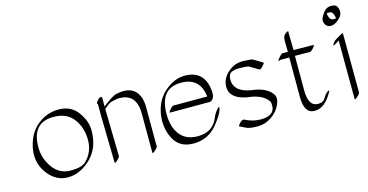

<svg xmlns="http://www.w3.org/2000/svg" viewBox="-65 -837 2207 1153"><g transform="rotate(-15 1038.5 -261.0)"><path d="M450.2 -205.1Q450.2 -96.2 384 -32.5Q317.9 31.2 241.9 31.5Q166 31.7 115.7 -36.6Q65.4 -105 81.8 -192.1Q98.1 -279.3 156.7 -328.1Q215.3 -377 291 -377Q366.7 -377 408.4 -320.1Q450.2 -263.2 450.2 -205.1ZM249.5 -341.8Q115.2 -341.8 115.2 -189Q115.2 -117.7 157.2 -60.5Q199.2 -3.4 268.1 -3.7Q336.9 -3.9 362.3 -28.8Q414.6 -79.6 414.6 -155Q414.6 -230.5 373.8 -286.1Q333 -341.8 249.5 -341.8Z M527.8 -284.2V-347.2Q517.6 -349.6 532.2 -367.4Q546.9 -385.3 554.9 -383.3Q563 -381.3 563 -379.9V-322.8Q624.5 -371.6 650.4 -377.4Q762.2 -401.9 793.5 -315.4Q802.2 -290.5 802.7 -258.8L803.2 -11.7Q803.2 -3.4 785.6 12.2Q768.1 27.8 768.1 19.5L767.6 -227.5Q765.6 -348.1 661.6 -348.1Q647 -348.1 640.9 -346.4Q634.8 -344.7 617.4 -341.3Q600.1 -337.9 582 -323Q564 -308.1 563 -307.1L568.8 -13.7Q568.8 -5.4 551.3 10.3Q533.7 25.9 533.7 17.6Z M932.1 -78.1Q969.2 -3.9 1061.5 -5.1Q1153.8 -6.3 1186 -88.9Q1194.8 -110.8 1211.2 -129.9Q1227.5 -148.9 1227.1 -141.1Q1226.1 -106 1169.9 -38.3Q1113.8 29.3 1024.7 30.5Q935.5 31.7 899.4 -39.8Q863.3 -111.3 878.4 -195.1Q893.6 -278.8 952.9 -328.1Q1012.2 -377.4 1074.2 -377Q1195.3 -377 1209 -251Q1212.9 -216.3 1201.9 -200.9Q1190.9 -185.5 1179.2 -185.5H933.6Q925.3 -185.5 940.7 -203.4Q956.1 -221.2 964.4 -221.2H1173.8Q1159.7 -341.8 1043 -341.8Q910.2 -342.8 910.2 -179.7Q910.6 -120.1 932.1 -78.1Z M1353 -29.3Q1401.4 -4.4 1450.2 -4.9Q1536.6 -5.4 1536.6 -68.4Q1536.6 -87.9 1531.7 -94.7Q1498 -145 1404.8 -154.3Q1298.8 -173.3 1298.8 -247.6Q1299.3 -311.5 1366.2 -353.5Q1397.5 -373 1444.8 -370.6Q1492.2 -368.2 1495.6 -364.7L1552.2 -331.1Q1557.6 -328.1 1541 -310.5Q1524.4 -293 1519 -296.4L1461.9 -330.1Q1461.4 -330.1 1459 -331.8Q1456.5 -333.5 1411.4 -335.4Q1366.2 -337.4 1345.2 -320.8Q1331.5 -302.2 1334.5 -270.5Q1342.3 -206.5 1436.5 -189.5Q1531.7 -179.7 1566.4 -128.4Q1583 -103 1564.9 -63.2Q1546.9 -23.4 1507.8 3.4Q1468.8 30.3 1421.4 30.5Q1374 30.8 1353.5 21.5Q1333 12.2 1313.5 2.4Q1308.6 -1 1325 -18.1Q1341.3 -35.2 1353 -29.3Z M1710.9 -355Q1710.4 -393.1 1710 -422.9Q1709.5 -452.6 1723.9 -463.4Q1738.3 -474.1 1741 -474.1Q1743.7 -474.1 1744.4 -473.6Q1745.1 -473.1 1745.4 -471.9Q1745.6 -470.7 1745.6 -469.5Q1745.6 -468.3 1745.1 -466.1Q1744.6 -463.9 1744.6 -462.4L1746.6 -356.4L1869.1 -355Q1877.4 -355 1861.8 -337.2Q1846.2 -319.3 1837.9 -319.8Q1792 -320.3 1745.6 -320.8V-105Q1746.1 -5.9 1805.2 -5.9Q1838.9 -5.9 1851.6 -29.3Q1864.3 -52.7 1879.9 -63Q1895.5 -73.2 1888.2 -59.1Q1840.3 29.3 1775.6 29.3Q1710.9 29.3 1710.4 -73.7V-319.8H1654.8Q1642.1 -312.5 1643.1 -316.9L1643.6 -318.4Q1643.6 -323.2 1649.2 -329.6Q1654.8 -335.9 1663.1 -345.5Q1671.4 -355 1679.7 -355Z M2069.8 -537.6Q2087.9 -497.6 2057.9 -468Q2027.8 -438.5 2002 -438.5Q1976.1 -438.5 1964.4 -464.4Q1961.4 -471.7 1961.4 -484.1Q1961.4 -496.6 1981.2 -525.4Q2001 -554.2 2031.5 -554.2Q2062 -554.2 2069.8 -537.6ZM2041.5 -474.1Q2043 -485.8 2035.6 -502.4Q2028.3 -519 2014.2 -519Q2000 -519 1997.1 -518.6Q1996.6 -515.1 1996.6 -509.5Q1996.6 -503.9 2004.2 -486.6Q2011.7 -469.2 2041.5 -474.1ZM2012.2 -354 2046.9 -374.5Q2058.6 -381.3 2059.1 -373L2060.5 -9.3Q2060.5 -1 2042.7 14.6Q2024.9 30.3 2024.9 22L2023.4 -340.8H2022.9L1994.1 -323.7Q1979 -314.5 1988 -329.6Q1997.1 -344.7 2012.2 -354Z"/></g></svg>

Font: ML-NILA01_NewLipi
Style: Regular
Weight: 400
Designer: CLT@C-DIT
Version: Version ML-NILA01_NewLipi 2.